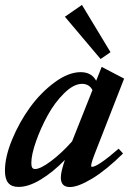

<svg xmlns="http://www.w3.org/2000/svg" viewBox="-28 -753 553 785"><path d="M383.3 -511.7 237.3 -684.6 307.1 -732.9 423.8 -539.6ZM47.9 11.2Q19.5 11.2 5.9 -4.9Q-7.8 -21 -7.8 -55.2Q-7.8 -111.3 21.5 -182.4Q50.8 -253.4 94.7 -314Q138.7 -374.5 195.3 -416.3Q252 -458 301.8 -458Q346.2 -458 365.2 -422.9L387.7 -479.5L479.5 -431.6L367.7 -145.5Q344.7 -88.4 344.7 -75.7Q344.7 -70.8 347.7 -70.8Q371.6 -70.8 457 -145L475.1 -125.5Q406.2 -57.6 348.9 -22.9Q291.5 11.7 257.8 11.7Q220.7 11.7 220.7 -26.9Q220.7 -50.8 237.3 -99.1Q188 -48.8 138.4 -18.8Q88.9 11.2 47.9 11.2ZM100.1 -86.9Q100.1 -73.7 103.5 -67.9Q106.9 -62 115.7 -62Q137.2 -62 179.9 -93.8Q222.7 -125.5 266.6 -174.8L350.1 -384.8Q336.4 -410.2 307.6 -410.2Q273.4 -410.2 234.6 -372.1Q195.8 -334 167 -281.5Q138.2 -229 119.1 -174.6Q100.1 -120.1 100.1 -86.9Z"/></svg>

Font: Elstob 8pt
Style: Bold Italic
Weight: 700
Italic angle: -20°
Designer: Peter S. Baker
Version: Version 1.015